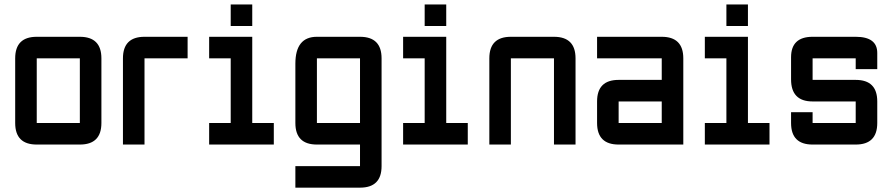

<svg xmlns="http://www.w3.org/2000/svg" viewBox="-20 -655 4044 870"><path d="M341.8 0H146.5Q48.8 0 48.8 -97.7V-390.6Q48.8 -488.3 146.5 -488.3H341.8Q439.5 -488.3 439.5 -390.6V-97.7Q439.5 0 341.8 0ZM341.8 -97.7V-390.6H146.5V-97.7Z M634.8 -488.3H830.1V-390.6H634.8V0H537.1V-390.6Q537.1 -488.3 634.8 -488.3Z M1025.4 -537.1V-634.8H1123V-537.1ZM927.7 0V-97.7H1025.4V-390.6H927.7V-488.3H1123V-97.7H1220.7V0Z M1611.3 195.3H1318.4V97.7H1611.3V0H1416Q1318.4 0 1318.4 -97.7V-366.2Q1318.4 -488.3 1416 -488.3H1611.3Q1709 -488.3 1709 -390.6V97.7Q1709 195.3 1611.3 195.3ZM1416 -97.7H1611.3V-390.6H1416Z M1904.3 -537.1V-634.8H2002V-537.1ZM1806.6 0V-97.7H1904.3V-390.6H1806.6V-488.3H2002V-97.7H2099.6V0Z M2490.2 -390.6H2294.9V0H2197.3V-390.6Q2197.3 -488.3 2294.9 -488.3H2490.2Q2587.9 -488.3 2587.9 -390.6V0H2490.2Z M3076.2 0H2783.2Q2685.5 0 2685.5 -97.7V-195.3Q2685.5 -293 2783.2 -293H2978.5V-390.6H2685.5V-488.3H2978.5Q3076.2 -488.3 3076.2 -390.6ZM2783.2 -97.7H2978.5V-195.3H2783.2Z M3271.5 -537.1V-634.8H3369.1V-537.1ZM3173.8 0V-97.7H3271.5V-390.6H3173.8V-488.3H3369.1V-97.7H3466.8V0Z M3564.5 -146.5H3662.1V-97.7H3857.4V-195.3H3662.1Q3564.5 -195.3 3564.5 -295.4V-395.5Q3564.5 -488.3 3662.1 -488.3H3857.4Q3955.1 -488.3 3955.1 -415V-341.8H3857.4V-390.6H3662.1V-293H3857.4Q3955.1 -293 3955.1 -195.3V-97.7Q3955.1 0 3857.4 0H3662.1Q3564.5 0 3564.5 -97.7Z"/></svg>

Font: BabelStone Runic Staveless Rule
Style: Regular
Weight: 400
Designer: Andrew West
Foundry: BabelStone
Version: Version 3.002 March 14, 2022